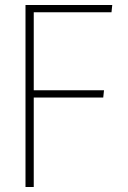

<svg xmlns="http://www.w3.org/2000/svg" viewBox="-20 -748 513 768"><path d="M82 -728H429L426 -699H115V-387H396L393 -358H115V0H82Z"/></svg>

Font: Murecho ExtraLight
Style: Regular
Weight: 200
Designer: Neil Summerour
Foundry: Positype
Version: Version 1.010; ttfautohint (v1.8.3)